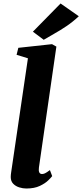

<svg xmlns="http://www.w3.org/2000/svg" viewBox="-20 -1070 472 1100"><path d="M203 -110Q200.5 -93 204.8 -83Q209 -73 221 -73Q228.5 -73 237.5 -77Q246.5 -81 266 -95.5L279 -61Q273.5 -53.5 256.2 -36.5Q239 -19.5 208 -4.8Q177 10 130.5 10Q111 10 90.2 3.5Q69.5 -3 55.5 -17.5Q41.5 -32 41.5 -56Q41.5 -62 42.2 -69.2Q43 -76.5 44 -83.2Q45 -90 45.5 -93.5L140 -736L75 -756L85 -796L278 -817L303 -803ZM230.5 -842 168.5 -888.5 327 -1050 431.5 -977Q397 -944.5 360.5 -920Q324 -895.5 290.5 -876.8Q257 -858 230.5 -842Z"/></svg>

Font: Merriweather Light 18pt Black
Style: Italic
Weight: 900
Italic angle: -7.8°
Version: Version 2.101